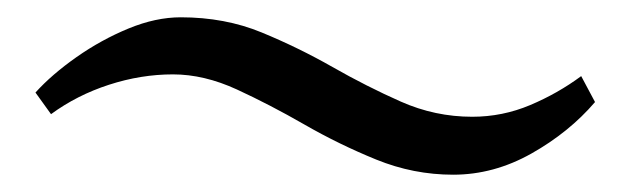

<svg xmlns="http://www.w3.org/2000/svg" viewBox="-20 -409 740 222"><path d="M668 -291Q638 -256 594.5 -231.5Q551 -207 504 -207Q458 -207 415 -224.5Q372 -242 332 -265Q292 -288 254 -305.5Q216 -323 180 -323Q143 -323 106 -311Q69 -299 39 -277L21 -302Q40 -323 68.5 -343Q97 -363 128.5 -376Q160 -389 189 -389Q240 -389 282.5 -371.5Q325 -354 364.5 -331.5Q404 -309 443.5 -291.5Q483 -274 526 -274Q561 -274 593 -287.5Q625 -301 652 -321Z"/></svg>

Font: Kaisei Tokumin Medium
Style: Regular
Weight: 500
Designer: Font-Kai,
Foundry: KAZUO KANAI
Version: Version 5.003